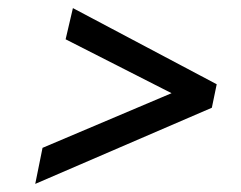

<svg xmlns="http://www.w3.org/2000/svg" viewBox="-20 -572 596 474"><path d="M503 -306 67 -118 85 -207 432 -354 427 -330 142 -475 160 -552 515 -364Z"/></svg>

Font: Be Vietnam Pro Variable Thin
Style: Italic
Weight: 100
Italic angle: -12°
Designer: Lam Bao, Tony Le, Vietanh Nguyen
Foundry: Yellow Type Foundry
Version: Version 1.002